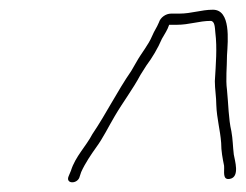

<svg xmlns="http://www.w3.org/2000/svg" viewBox="-20 -670 506 395"><path d="M413 -627C422 -627 422 -614 423 -603C427 -571 424 -538 422 -503C422 -487 425 -470 425 -454C426 -426 433 -403 435 -376C435 -359 438 -344 441 -329C442 -317 437 -299 453 -302C474 -306 463 -340 461 -352C459 -368 459 -384 456 -400C450 -426 450 -455 447 -485C444 -507 447 -532 447 -556C449 -588 455 -650 418 -650C394 -650 374 -642 349 -642H332C321 -642 310 -634 307 -624C302 -612 298 -608 293 -596C285 -577 271 -561 261 -543L250 -524C221 -482 199 -437 170 -394C157 -369 135 -348 126 -319L121 -307C115 -292 137 -291 143 -304L147 -316C155 -334 168 -353 178 -367C192 -386 203 -409 216 -431C233 -460 253 -486 269 -516L281 -535C293 -551 305 -571 313 -590C319 -601 324 -607 328 -619H344C369 -619 390 -627 413 -627Z"/></svg>

Font: Electronic
Style: ExLtIt
Weight: 200
Version: Version 1.011